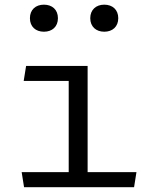

<svg xmlns="http://www.w3.org/2000/svg" viewBox="-20 -782 660 802"><path d="M89 -506.5 79 -444H267V-63H70.5L80.5 0H540L550 -63H346V-506.5ZM105 -706C105 -670.5 129 -649.5 163.5 -649.5C198 -649.5 222 -670.5 222 -706C222 -741.5 198 -762.5 163.5 -762.5C129 -762.5 105 -741.5 105 -706ZM357 -706C357 -670.5 381.5 -649.5 415.5 -649.5C450 -649.5 474 -670.5 474 -706C474 -741.5 450 -762.5 415.5 -762.5C381.5 -762.5 357 -741.5 357 -706Z"/></svg>

Font: Monaspace Argon Light
Style: Regular
Weight: 300
Designer: Riley Cran & the Lettermatic Team
Foundry: Lettermatic
Version: Version 1.000 (Monaspace Argon)